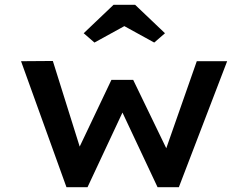

<svg xmlns="http://www.w3.org/2000/svg" viewBox="-20 -783 1032 803"><path d="M258 0 68 -527 201 -528 323 -139 300 -142 446 -449H537L686 -141L667 -139L803 -527H930L728 0H639L465 -370L522 -376L346 0ZM375 -605 330 -644 455 -763H545L670 -644L625 -605L485 -682H515Z"/></svg>

Font: Lexend Peta Medium
Style: Regular
Weight: 500
Designer: Bonnie Shaver-Troup, Thomas Jockin
Foundry: Lexend
Version: Version 1.007